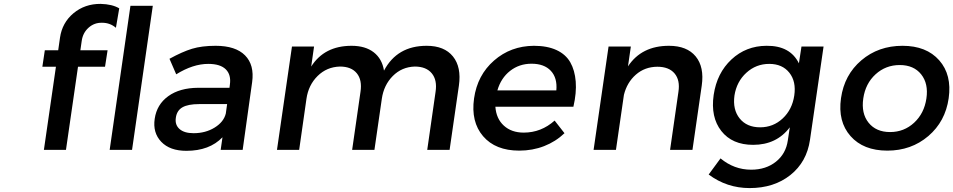

<svg xmlns="http://www.w3.org/2000/svg" viewBox="-20 -772 4910 989"><path d="M198.2 -428.2 210.9 -513.2H279.8L289.1 -578.1Q300.3 -655.3 358.6 -703.9Q417 -752.4 498 -752Q558.1 -750.5 594.2 -729L577.1 -628.9Q546.9 -654.8 505.9 -654.8Q465.8 -655.8 436.3 -629.4Q406.7 -603 400.9 -561L394 -513.2H534.2L521 -428.2H381.8L319.8 0H206.1L268.1 -428.2ZM544.9 0 651.9 -742.2H767.1L660.2 0Z M776.9 -160.2Q787.6 -233.9 846.7 -276.6Q905.8 -319.3 1001 -319.8H1162.1L1164.1 -335.9Q1171.4 -386.7 1143.1 -414.8Q1114.7 -442.9 1052.7 -442.9Q974.1 -442.9 887.7 -389.2L853 -469.2Q918.9 -505.4 969.2 -520.8Q1019.5 -536.1 1090.8 -536.1Q1193.4 -536.1 1242.2 -486.8Q1291 -437.5 1278.8 -349.1L1230 0H1116.7L1126 -64.9Q1059.1 4.9 939.9 4.9Q855 4.9 810.5 -41.7Q766.1 -88.4 776.9 -160.2ZM885.7 -165Q880.4 -128.9 904.8 -107.4Q929.2 -85.9 977.1 -85.9Q1038.6 -85.9 1085.4 -114.7Q1132.3 -143.6 1143.1 -187L1149.9 -235.8H1005.9Q948.7 -235.8 919.7 -219.2Q890.6 -202.6 885.7 -165Z M1406.7 0 1483.9 -532.2H1597.7L1583 -429.2Q1650.9 -536.1 1791 -536.1Q1861.8 -536.1 1905 -502.7Q1948.2 -469.2 1958 -408.2Q2025.4 -536.1 2177.7 -536.1Q2269 -536.1 2313.2 -481.2Q2357.4 -426.3 2343.8 -331.1L2295.9 0H2180.7L2223.6 -298.8Q2232.9 -359.4 2204.1 -394.3Q2175.3 -429.2 2116.7 -429.2Q2049.8 -427.2 2003.4 -380.6Q1957 -334 1946.8 -263.2L1908.7 0H1793.9L1836.9 -298.8Q1846.2 -359.9 1817.9 -394.5Q1789.6 -429.2 1731 -429.2Q1663.1 -427.2 1616 -380.6Q1568.8 -334 1558.6 -263.2L1521 0Z M2421.9 -265.1Q2439 -385.3 2524.9 -460.2Q2610.8 -535.2 2730 -536.1Q2798.8 -536.1 2846.4 -514.2Q2894 -492.2 2917.5 -451.2Q2940.9 -410.2 2945.6 -352.1Q2950.2 -293.9 2933.6 -222.2H2531.7Q2536.1 -160.6 2575.4 -124.8Q2614.7 -88.9 2677.7 -88.9Q2767.6 -88.9 2836.9 -150.9L2887.7 -85.9Q2842.3 -42.5 2782.7 -19.3Q2723.1 3.9 2654.8 3.9Q2532.2 3.9 2468.5 -70.3Q2404.8 -144.5 2421.9 -265.1ZM2542 -306.2H2845.7Q2851.6 -370.6 2817.4 -407.2Q2783.2 -443.8 2717.8 -443.8Q2654.8 -443.8 2607.7 -407Q2560.5 -370.1 2542 -306.2Z M3037.6 0 3114.7 -532.2H3229.5L3214.8 -430.2Q3284.7 -536.1 3425.8 -536.1Q3518.6 -536.1 3563.5 -481.4Q3608.4 -426.8 3594.7 -331.1L3546.9 0H3431.6L3474.6 -298.8Q3483.9 -358.9 3454.8 -393.6Q3425.8 -428.2 3365.7 -428.2Q3301.3 -427.7 3255.4 -387.5Q3209.5 -347.2 3193.8 -283.2L3152.8 0Z M3630.4 127 3691.4 43.9Q3761.7 102.1 3849.1 102.1Q3925.3 102.1 3976.8 61Q4028.3 20 4038.1 -48.8L4048.3 -116.2Q3980 -25.9 3859.4 -25.9Q3751.5 -25.9 3695.6 -97.2Q3639.6 -168.5 3656.2 -283.2Q3672.9 -396 3747.8 -465.8Q3822.8 -535.6 3928.2 -536.1Q4049.8 -537.6 4095.2 -445.8L4108.4 -532.2H4222.2L4152.3 -51.8Q4135.7 62.5 4051.3 129.6Q3966.8 196.8 3841.3 196.8Q3724.1 196.8 3630.4 127ZM3763.2 -279.8Q3753.4 -207.5 3790 -161.9Q3826.7 -116.2 3895.5 -116.2Q3962.9 -116.2 4011.7 -161.9Q4060.5 -207.5 4071.3 -279.8Q4082 -352.1 4045.9 -397.5Q4009.8 -442.9 3942.4 -442.9Q3874.5 -442.9 3824.5 -397.2Q3774.4 -351.6 3763.2 -279.8Z M4312 -266.1Q4329.1 -386.7 4417 -461.4Q4504.9 -536.1 4628.9 -536.1Q4752 -536.1 4817.9 -461.4Q4883.8 -386.7 4866.7 -266.1Q4849.6 -146 4761.7 -71Q4673.8 3.9 4550.8 3.9Q4427.2 3.9 4361.1 -71Q4294.9 -146 4312 -266.1ZM4426.8 -265.1Q4415.5 -188 4454.1 -139.9Q4492.7 -91.8 4564.9 -91.8Q4636.7 -91.8 4688.7 -139.9Q4740.7 -188 4752 -265.1Q4763.2 -341.3 4724.9 -389.2Q4686.5 -437 4614.7 -437Q4542.5 -437 4490.2 -389.4Q4438 -341.8 4426.8 -265.1Z"/></svg>

Font: Trueno
Style: Italic
Weight: 400
Designer: Julieta Ulanovsky
Foundry: Julieta Ulanovsky
Version: Version 3.001b | FøM Fix